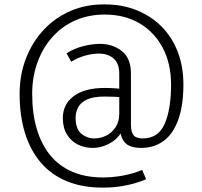

<svg xmlns="http://www.w3.org/2000/svg" viewBox="-20 -792 915 871"><path d="M444 59Q354 59 284 30.5Q214 2 166 -53.5Q118 -109 93.5 -188Q69 -267 69 -366Q69 -453 98 -527.5Q127 -602 178.5 -657Q230 -712 300.5 -742.5Q371 -773 456 -772Q534 -772 599 -746Q664 -720 711.5 -673Q759 -626 785.5 -559Q812 -492 812 -409Q812 -313 788.5 -248.5Q765 -184 722 -152.5Q679 -121 621 -121Q568 -121 546 -146Q524 -171 524 -221L544 -218Q524 -169 483.5 -145Q443 -121 400 -121Q364 -121 333.5 -136Q303 -151 284 -181.5Q265 -212 265 -256Q265 -319 314.5 -356Q364 -393 455 -393Q477 -393 500 -391.5Q523 -390 542 -388V-349Q522 -352 500 -353Q478 -354 455 -354Q404 -354 375.5 -341Q347 -328 335 -306Q323 -284 323 -258Q323 -207 349 -185.5Q375 -164 408 -164Q437 -164 462.5 -177Q488 -190 504.5 -215Q521 -240 521 -277V-457Q521 -505 495 -527Q469 -549 429 -549Q399 -549 365.5 -539.5Q332 -530 303 -512L282 -550Q316 -572 357 -582.5Q398 -593 434 -593Q491 -593 532.5 -560.5Q574 -528 574 -459V-227Q574 -193 586 -178.5Q598 -164 627 -164Q698 -164 727 -230Q756 -296 756 -408Q756 -505 717.5 -576.5Q679 -648 611.5 -687Q544 -726 455 -726Q383 -726 323 -700Q263 -674 219 -625.5Q175 -577 150.5 -510.5Q126 -444 126 -366Q126 -277 147 -206.5Q168 -136 208.5 -87Q249 -38 309 -12.5Q369 13 447 13Q491 13 537.5 4.5Q584 -4 625 -21L643 21Q599 40 546.5 50Q494 60 444 59Z"/></svg>

Font: Yaldevi ExtraLight Light
Style: Regular
Weight: 300
Version: Version 1.100